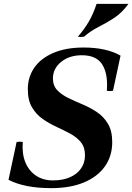

<svg xmlns="http://www.w3.org/2000/svg" viewBox="-20 -960 685 994"><path d="M245 14Q175 14 120 3Q65 -8 24 -29L66 -225Q82 -228 98 -225Q93 -165 111 -120.5Q129 -76 166 -51Q203 -26 254 -26Q305 -26 342.5 -42.5Q380 -59 400 -88.5Q420 -118 420 -156Q420 -198 398.5 -224Q377 -250 343.5 -268Q310 -286 272 -303.5Q234 -321 200.5 -344.5Q167 -368 145.5 -404.5Q124 -441 124 -498Q124 -561 157.5 -609.5Q191 -658 256 -686Q321 -714 414 -714Q473 -714 521.5 -703Q570 -692 604 -672L565 -490Q549 -487 533 -490Q540 -576 510 -625Q480 -674 404 -674Q339 -674 296.5 -639.5Q254 -605 254 -554Q254 -517 276 -493.5Q298 -470 333 -453Q368 -436 407.5 -419.5Q447 -403 482 -379.5Q517 -356 539 -319Q561 -282 561 -224Q561 -152 523 -98.5Q485 -45 414.5 -15.5Q344 14 245 14ZM645 -940Q612 -894 571.5 -867.5Q531 -841 490 -820.5Q449 -800 415 -770Q399 -767 383 -770Q417 -809 440 -848.5Q463 -888 480 -940Z"/></svg>

Font: Poltawski Nowy
Style: Bold Italic
Weight: 700
Italic angle: -12°
Designer: Adam Pótawski, Mateusz Machalski, Borys Kosmynka, Ania Wieluska
Foundry: Capitalics.wtf
Version: Version 1.001;gftools[0.9.25]